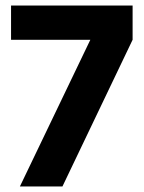

<svg xmlns="http://www.w3.org/2000/svg" viewBox="-20 -675 520 695"><path d="M20 -531V-655H460V-531L206 0H52L307 -531Z"/></svg>

Font: Hind Madurai
Style: Bold
Weight: 700
Designer: Jyotish Sonowal
Foundry: Indian Type Foundry
Version: Version 0.702;PS 1.0;hotconv 1.0.81;makeotf.lib2.5.63406